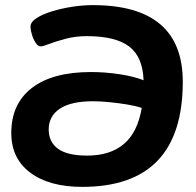

<svg xmlns="http://www.w3.org/2000/svg" viewBox="-20 -728 766 749"><path d="M301 1Q172 1 98 -54.5Q24 -110 24 -209Q24 -323 104.5 -385Q185 -447 335 -447Q390 -447 446 -438.5Q502 -430 540 -415Q537 -506 484 -546.5Q431 -587 319 -587Q275 -587 237 -577Q199 -567 173 -557Q147 -547 139 -547Q128 -547 119 -561Q110 -575 104.5 -593Q99 -611 99 -624Q99 -642 122 -657Q145 -672 182 -683.5Q219 -695 261 -701.5Q303 -708 342 -708Q693 -708 693 -409Q693 1 301 1ZM170 -223Q170 -174 206.5 -147.5Q243 -121 320 -121Q410 -121 463.5 -166.5Q517 -212 533 -307Q509 -315 475.5 -320.5Q442 -326 406.5 -329.5Q371 -333 343 -333Q257 -333 213.5 -304Q170 -275 170 -223Z"/></svg>

Font: Asap Semi Expanded Semi Expanded Regular
Style: Bold Italic
Weight: 700
Width: 6
Italic angle: -6°
Designer: Pablo Cosgaya
Foundry: Omnibus-Type
Version: Version 3.001; ttfautohint (v1.8.4.7-5d5b)